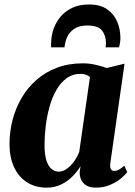

<svg xmlns="http://www.w3.org/2000/svg" viewBox="-20 -828 605 858"><path d="M473 -99Q470.5 -79.5 475.8 -71.8Q481 -64 491 -64Q499.5 -64 510.2 -69.2Q521 -74.5 535.5 -87.5L548.5 -59Q539.5 -46.5 520 -30.2Q500.5 -14 472 -1.8Q443.5 10.5 408 10.5Q372 10.5 353.8 -8.8Q335.5 -28 336 -58L340 -85.5Q326.5 -63 305 -40.8Q283.5 -18.5 254.2 -4Q225 10.5 188.5 10.5Q137.5 10.5 100 -13.8Q62.5 -38 42.5 -81.8Q22.5 -125.5 22.5 -184Q22.5 -239.5 36.2 -292.2Q50 -345 76.8 -390.8Q103.5 -436.5 143.2 -471.2Q183 -506 234.8 -525.5Q286.5 -545 349.5 -545Q379 -545 407.2 -538.5Q435.5 -532 457 -524L536.5 -543.5ZM382 -484Q375.5 -489.5 365.2 -493.8Q355 -498 341.5 -498Q304.5 -498 277.5 -478.2Q250.5 -458.5 231.5 -425Q212.5 -391.5 201 -349.8Q189.5 -308 184.2 -264Q179 -220 179 -179.5Q179 -138 187.2 -111.8Q195.5 -85.5 210 -73.2Q224.5 -61 243 -61Q256.5 -61 269.5 -68Q282.5 -75 294.5 -87Q306.5 -99 316.8 -115Q327 -131 334 -148.5ZM208.5 -616.5Q208.5 -620.5 208.2 -624.5Q208 -628.5 208.5 -634.5Q208.5 -666 218.8 -696.8Q229 -727.5 250 -752.8Q271 -778 302.8 -793Q334.5 -808 378 -808Q428 -808 458.8 -786.5Q489.5 -765 503.8 -731Q518 -697 518 -660Q518 -645.5 516 -634.8Q514 -624 512 -616.5H451.5Q452.5 -620.5 453 -625.5Q453.5 -630.5 453.5 -638Q452.5 -671 435 -692.5Q417.5 -714 370 -714Q333.5 -714 311.8 -699.2Q290 -684.5 280 -662Q270 -639.5 268.5 -616.5Z"/></svg>

Font: Merriweather 72pt ExtraBold
Style: Italic
Weight: 800
Italic angle: -7.8°
Version: Version 2.101